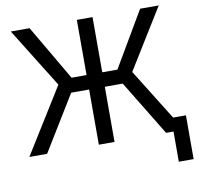

<svg xmlns="http://www.w3.org/2000/svg" viewBox="-92 -803 1104 1071"><g transform="rotate(-10 459.5 -268.0)"><path d="M501 0H412.1V-707H501ZM248 -369.1 38.1 -707H144.5L327.1 -394.5H586.9L770.5 -707H876L666 -367.2L894.5 0H793L602.5 -312.5H310.5L119.1 0H18.6ZM918.9 170.9H835V-77.1H918.9Z"/></g></svg>

Font: WEMIX Pretendard Variable
Style: Regular
Weight: 400
Designer: Base glyphs from Inter by Rasmus Andersson; Hangeul glyphs from Noto Sans CJK(Source Han Sans) by Jang Soo-young and Kan
Foundry: Kil Hyung-jin
Version: Version 1.000;Glyphs 3.2 (3208)